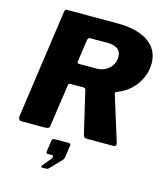

<svg xmlns="http://www.w3.org/2000/svg" viewBox="-140 -845 1014 1193"><g transform="rotate(15 367.5 -248.5)"><path d="M653 -25Q661 0 637 0H466Q456 0 450.5 -5Q445 -10 442 -24L379 -293Q378 -298 374.5 -300.5Q371 -303 363 -303H281Q269 -303 267 -291L228 -21Q226 -7 218.5 -3.5Q211 0 196 0H47Q34 0 30 -8Q26 -16 27 -28L126 -726Q128 -736 130.5 -739Q133 -742 142 -742H465Q594 -742 664.5 -693Q735 -644 735 -556Q735 -506 715 -462Q695 -418 660 -384Q625 -350 578 -332Q566 -328 563.5 -323.5Q561 -319 563 -314L653 -25ZM410 -437Q445 -437 471 -451.5Q497 -466 511 -489.5Q525 -513 525 -543Q525 -577 501.5 -593Q478 -609 440 -609H324Q312 -609 309 -590L289 -451Q288 -442 290.5 -439.5Q293 -437 299 -437H410ZM244 245Q239 245 238.5 240Q238 235 243 230L286 178Q294 167 293 160.5Q292 154 285 154H258Q250 154 248 150Q246 146 248 135L257 71Q260 54 274 54H363Q379 54 378 66L366 148Q364 159 355 168L298 227Q291 234 285.5 239.5Q280 245 270 245Z"/></g></svg>

Font: Libre Franklin ExtraBold
Style: Italic
Weight: 800
Italic angle: -8°
Designer: Pablo Impallari, Rodrigo Fuenzalida, Nhung Nguyen
Foundry: Impallari Type
Version: Version 3.000